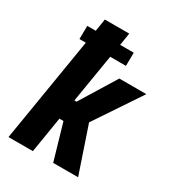

<svg xmlns="http://www.w3.org/2000/svg" viewBox="-178 -838 855 941"><g transform="rotate(30 250.0 -367.5)"><path d="M16 0 113 -590H77L78 -665H126L137 -735H275L264 -665H341L340 -590H251L206 -317H218L343 -520H496L322 -260L410 0H269L210 -203H187L154 0Z"/></g></svg>

Font: Iosevka Curly Heavy
Style: Italic
Weight: 900
Italic angle: -9°
Monospace: yes
Designer: Belleve Invis
Foundry: Belleve Invis
Version: Version 22.1.2; ttfautohint (v1.8.4)